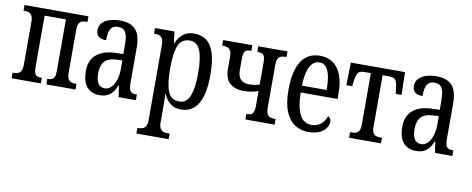

<svg xmlns="http://www.w3.org/2000/svg" viewBox="-66 -847 3403 1384"><g transform="rotate(10 1635.5 -155.0)"><path d="M20 0V-41H27Q45 -41 59 -46Q73 -51 81.5 -66.5Q90 -82 90 -113V-423Q90 -455 81.5 -470Q73 -485 59 -490Q45 -495 27 -495H20V-536H488V-495H481Q463 -495 448.5 -490Q434 -485 426 -470Q418 -455 418 -423V-113Q418 -82 426 -66.5Q434 -51 448.5 -46Q463 -41 481 -41H488V0H274V-41H279Q295 -41 307 -45.5Q319 -50 325.5 -64Q332 -78 332 -108V-486H176V-108Q176 -78 182.5 -64Q189 -50 201 -45.5Q213 -41 229 -41H234V0Z M663 10Q627 10 598.5 -6Q570 -22 554 -56Q538 -90 538 -145Q538 -224 587 -265.5Q636 -307 724 -310L783 -312V-373Q783 -411 778 -439Q773 -467 758 -482.5Q743 -498 713 -498Q684 -498 669 -484Q654 -470 648.5 -445.5Q643 -421 643 -388Q606 -388 587.5 -403.5Q569 -419 569 -450Q569 -480 588 -501.5Q607 -523 641 -534.5Q675 -546 720 -546Q794 -546 832 -506.5Q870 -467 870 -372V-113Q870 -85 875 -69.5Q880 -54 892 -47.5Q904 -41 924 -41H930V0H803L791 -82H787Q774 -49 757 -29Q740 -9 717.5 0.5Q695 10 663 10ZM692 -45Q720 -45 740.5 -66Q761 -87 772.5 -122.5Q784 -158 784 -200V-266L744 -264Q681 -261 654.5 -231Q628 -201 628 -145Q628 -93 644.5 -69Q661 -45 692 -45Z M975 236V195H982Q999 195 1013 190Q1027 185 1036 169.5Q1045 154 1045 123V-423Q1045 -455 1036.5 -470Q1028 -485 1014 -490Q1000 -495 982 -495H975V-536H1118L1128 -451H1131Q1148 -493 1179 -519.5Q1210 -546 1259 -546Q1315 -546 1352 -518.5Q1389 -491 1408 -430Q1427 -369 1427 -270Q1427 -129 1384.5 -59.5Q1342 10 1259 10Q1213 10 1182 -14.5Q1151 -39 1134 -81H1131Q1132 -67 1132 -49Q1132 -31 1132.5 -10.5Q1133 10 1133 33V128Q1133 157 1142 171.5Q1151 186 1165 190.5Q1179 195 1194 195H1211V236ZM1240 -45Q1293 -45 1315.5 -104Q1338 -163 1338 -270Q1338 -378 1315.5 -434.5Q1293 -491 1240 -491Q1178 -491 1155.5 -436Q1133 -381 1133 -270Q1133 -156 1155.5 -100.5Q1178 -45 1240 -45Z M1731 0V-41H1736Q1752 -41 1764 -45.5Q1776 -50 1782.5 -64Q1789 -78 1789 -108V-219Q1764 -209 1736 -204.5Q1708 -200 1685 -200Q1618 -200 1581 -233Q1544 -266 1544 -340V-423Q1544 -455 1535.5 -470Q1527 -485 1513 -490Q1499 -495 1481 -495H1474V-536H1688V-495H1683Q1667 -495 1655 -491Q1643 -487 1636.5 -472.5Q1630 -458 1630 -428V-345Q1630 -296 1652 -275Q1674 -254 1715 -254Q1735 -254 1754 -257Q1773 -260 1789 -266V-428Q1789 -458 1782.5 -472.5Q1776 -487 1764 -491Q1752 -495 1736 -495H1731V-536H1945V-495H1938Q1920 -495 1905.5 -490Q1891 -485 1883 -470Q1875 -455 1875 -423V-113Q1875 -82 1883 -66.5Q1891 -51 1905.5 -46Q1920 -41 1938 -41H1945V0Z M2192 10Q2137 10 2093.5 -18Q2050 -46 2025 -106.5Q2000 -167 2000 -264Q2000 -338 2012.5 -391Q2025 -444 2048.5 -478.5Q2072 -513 2106 -529.5Q2140 -546 2184 -546Q2239 -546 2278.5 -518Q2318 -490 2339 -435.5Q2360 -381 2360 -302V-261H2090Q2091 -157 2119.5 -100.5Q2148 -44 2206 -44Q2247 -44 2274.5 -67Q2302 -90 2315 -127Q2326 -121 2331.5 -112Q2337 -103 2337 -89Q2337 -68 2322.5 -45Q2308 -22 2276 -6Q2244 10 2192 10ZM2271 -311Q2271 -371 2262.5 -412.5Q2254 -454 2235.5 -476Q2217 -498 2186 -498Q2156 -498 2135 -476Q2114 -454 2103 -412.5Q2092 -371 2090 -311Z M2490 0V-41H2501Q2519 -41 2533 -45.5Q2547 -50 2555.5 -64Q2564 -78 2564 -108V-486H2515Q2494 -486 2481.5 -479Q2469 -472 2462.5 -454.5Q2456 -437 2452 -405L2448 -370H2405L2409 -536H2805L2809 -370H2766L2762 -405Q2759 -437 2752.5 -454.5Q2746 -472 2733.5 -479Q2721 -486 2699 -486H2650V-108Q2650 -78 2658 -64Q2666 -50 2680.5 -45.5Q2695 -41 2713 -41H2724V0Z M2979 10Q2943 10 2914.5 -6Q2886 -22 2870 -56Q2854 -90 2854 -145Q2854 -224 2903 -265.5Q2952 -307 3040 -310L3099 -312V-373Q3099 -411 3094 -439Q3089 -467 3074 -482.5Q3059 -498 3029 -498Q3000 -498 2985 -484Q2970 -470 2964.5 -445.5Q2959 -421 2959 -388Q2922 -388 2903.5 -403.5Q2885 -419 2885 -450Q2885 -480 2904 -501.5Q2923 -523 2957 -534.5Q2991 -546 3036 -546Q3110 -546 3148 -506.5Q3186 -467 3186 -372V-113Q3186 -85 3191 -69.5Q3196 -54 3208 -47.5Q3220 -41 3240 -41H3246V0H3119L3107 -82H3103Q3090 -49 3073 -29Q3056 -9 3033.5 0.5Q3011 10 2979 10ZM3008 -45Q3036 -45 3056.5 -66Q3077 -87 3088.5 -122.5Q3100 -158 3100 -200V-266L3060 -264Q2997 -261 2970.5 -231Q2944 -201 2944 -145Q2944 -93 2960.5 -69Q2977 -45 3008 -45Z"/></g></svg>

Font: Noto Serif ExtraCondensed
Style: Regular
Weight: 400
Width: 2
Designer: Monotype Design Team
Foundry: Monotype Imaging Inc.
Version: Version 2.013